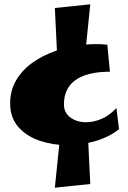

<svg xmlns="http://www.w3.org/2000/svg" viewBox="-20 -726 591 889"><path d="M291 -54Q224 -54 163.5 -74.5Q103 -95 65 -138Q27 -181 27 -247Q27 -308 55.5 -355.5Q84 -403 131.5 -436.5Q179 -470 238 -490.5Q297 -511 359 -518Q421 -525 477 -519L489 -394Q434 -394 393.5 -383.5Q353 -373 327 -353.5Q301 -334 288.5 -306Q276 -278 276 -243Q276 -204 306 -182Q336 -160 379 -160Q414 -160 451 -176Q488 -192 519 -226L531 -128Q485 -91 421 -72.5Q357 -54 291 -54ZM247 -421 234 -689 398 -706 370 -432ZM234 143 262 -131 385 -142 398 126Z"/></svg>

Font: Marhey Light
Style: Regular
Weight: 300
Designer: Nur Syamsi & Bustanul Arifin
Foundry: Namelatype
Version: Version 1.000